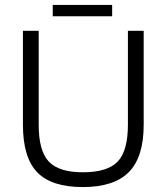

<svg xmlns="http://www.w3.org/2000/svg" viewBox="-20 -752 677 779"><path d="M499 -246V-627H563V-246Q563 -115 503 -54Q443 7 316 7Q189 7 131 -53Q73 -113 73 -246V-627H137V-246Q137 -140 178 -96.5Q219 -53 316 -53Q416 -53 457.5 -96.5Q499 -140 499 -246ZM435 -732V-686H194V-732Z"/></svg>

Font: Blinker Light
Style: Regular
Weight: 300
Designer: Juergen Huber
Foundry: supertype
Version: Version 1.017;hotconv 1.0.117;makeotfexe 2.5.65602